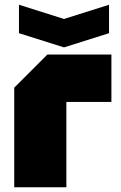

<svg xmlns="http://www.w3.org/2000/svg" viewBox="-20 -790 510 810"><path d="M40 0V-420L180 -560H450V-360H260V0ZM440 -770V-650L250 -590L60 -650V-770L250 -710Z"/></svg>

Font: Tektur Black
Style: Regular
Weight: 900
Designer: Adam Jagosz
Foundry: Adam Jagosz
Version: Version 1.005;gftools[0.9.30]